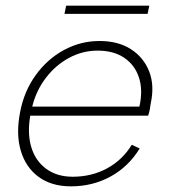

<svg xmlns="http://www.w3.org/2000/svg" viewBox="-20 -652 597 679"><path d="M231 7Q162 7 116.5 -26.5Q71 -60 53.5 -119Q36 -178 51 -255Q65 -329 106 -386Q147 -443 206 -475Q265 -507 332 -507Q398 -507 443 -478Q488 -449 507.5 -399.5Q527 -350 513 -286Q512 -278 510 -266.5Q508 -255 504 -243H87Q76 -179 91 -130.5Q106 -82 144 -54.5Q182 -27 237 -27Q304 -27 358.5 -56.5Q413 -86 446 -140L474 -127Q435 -63 371.5 -28Q308 7 231 7ZM473 -275Q486 -333 471.5 -377.5Q457 -422 419.5 -447.5Q382 -473 325 -473Q272 -473 224.5 -447.5Q177 -422 142.5 -377Q108 -332 94 -275ZM214 -632H508L502 -603H208Z"/></svg>

Font: Albert Sans ExtraLight
Style: Italic
Weight: 250
Italic angle: -11.25°
Designer: Andreas Rasmussen
Foundry: a.Foundry
Version: Version 1.025